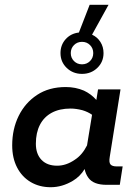

<svg xmlns="http://www.w3.org/2000/svg" viewBox="-20 -773 568 803"><path d="M192 10Q145 10 108.5 -11.5Q72 -33 51.5 -72.5Q31 -112 31 -165Q31 -233 58 -288Q85 -343 135 -376Q185 -409 255 -409Q296 -409 331 -394Q361 -380 383 -355L390 -399H484L439 -117Q435 -94 442 -85.5Q449 -77 468 -77H493L481 0H426Q371 0 350 -29Q338 -45 334 -66Q315 -35 285 -17Q240 10 192 10ZM219 -80Q257 -80 293 -105Q324 -125 344 -165L365 -293Q348 -305 325 -312Q298 -319 275 -319Q229 -319 196.5 -301.5Q164 -284 147 -251Q130 -218 130 -172Q130 -129 153.5 -104.5Q177 -80 219 -80ZM323 -464Q285 -464 259 -489Q233 -514 233 -551Q233 -585 254.5 -609Q276 -633 310 -637L355 -753H434L365 -628Q387 -618 400 -597.5Q413 -577 413 -551Q413 -514 387 -489Q361 -464 323 -464ZM323 -504Q343 -504 356.5 -517.5Q370 -531 370 -551Q370 -571 356.5 -584.5Q343 -598 323 -598Q303 -598 289.5 -584.5Q276 -571 276 -551Q276 -531 289.5 -517.5Q303 -504 323 -504Z"/></svg>

Font: Rokkitt SemiBold SemiBold
Style: Italic
Weight: 600
Italic angle: -9°
Version: Version 3.103